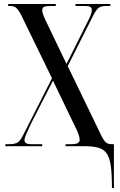

<svg xmlns="http://www.w3.org/2000/svg" viewBox="-20 -734 600 964"><path d="M542 210Q542 142 536.5 100.5Q531 59 516 37Q501 15 473.5 7.5Q446 0 403 0H309V-10H335Q361 -10 370.5 -15.5Q380 -21 380 -33Q380 -43 373.5 -61.5Q367 -80 351 -111L246 -329L136 -114Q118 -75 110.5 -58Q103 -41 103 -30Q103 -20 111 -15Q119 -10 143 -10H192V0H7V-10H24Q54 -10 68 -18.5Q82 -27 97 -57L241 -341L89 -653Q73 -685 61.5 -694.5Q50 -704 29 -704H21V-714H260V-704H235Q209 -704 200.5 -699Q192 -694 192 -681Q192 -673 198.5 -656Q205 -639 216 -617L314 -413L416 -617Q428 -640 434.5 -656Q441 -672 441 -684Q441 -694 433.5 -699Q426 -704 406 -704H359V-714H534V-704H514Q489 -704 476.5 -695.5Q464 -687 449 -658L320 -402L485 -61Q500 -29 511 -19.5Q522 -10 542 -10H552V210Z"/></svg>

Font: Noto Serif Display ExtraCondensed Medium
Style: Regular
Weight: 500
Width: 2
Designer: Monotype Design Team
Foundry: Monotype Imaging Inc.
Version: Version 2.009